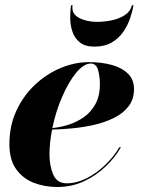

<svg xmlns="http://www.w3.org/2000/svg" viewBox="-20 -709 550 738"><path d="M259 -688.7Q253.7 -656.5 283.1 -640.7Q312.5 -625 353 -625Q380.1 -625 408.7 -630.7Q437.3 -636.5 459 -650.4Q480.7 -664.3 487.1 -688.7H492.9Q489.3 -665.8 480 -638.4Q470.7 -611.1 453.6 -586.3Q436.5 -561.5 409.4 -545.7Q382.3 -529.8 343 -529.8Q307.4 -529.8 287.4 -545.7Q267.3 -561.5 258.8 -586.3Q250.2 -611.1 249.9 -638.4Q249.5 -665.8 253.2 -688.7ZM170.2 -115.5Q170.2 -71.3 184.7 -37.8Q199.2 -4.4 236.1 -4.4Q274.4 -4.4 312.7 -23.7Q351.1 -43 383.9 -74.6Q416.7 -106.2 439 -143.1H444.8Q422.9 -104.5 386.6 -69.5Q350.3 -34.4 302.9 -12.3Q255.4 9.8 200 9.8Q152.1 9.8 110.1 -6.3Q68.1 -22.5 42.1 -58.7Q16.1 -95 16.1 -155Q16.1 -225.6 43 -283.4Q69.8 -341.3 114.4 -383.2Q158.9 -425 213.1 -447.6Q267.3 -470.2 322 -470.2Q370.6 -470.2 409.8 -459.4Q449 -448.5 472 -425.7Q495.1 -402.8 495.1 -366.9Q495.1 -327.4 474 -300.2Q452.9 -272.9 418 -255.7Q383.1 -238.5 341.2 -229Q299.3 -219.5 257.2 -215.6Q215.1 -211.7 180.2 -210.9Q170.2 -160.4 170.2 -115.5ZM329.1 -464.8Q302 -464.8 272.7 -429.2Q243.4 -393.6 218.9 -336.9Q194.3 -280.3 181.2 -216.8Q209.5 -219.2 241.2 -228.9Q272.9 -238.5 300.9 -257.7Q328.9 -276.9 346.4 -308.3Q364 -339.8 364 -386Q364 -413.6 357.1 -439.2Q350.1 -464.8 329.1 -464.8Z"/></svg>

Font: Bodoni* 36
Style: Bold Italic
Weight: 700
Italic angle: -13°
Version: Version 2.000; ttfautohint (v1.8.1)